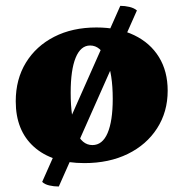

<svg xmlns="http://www.w3.org/2000/svg" viewBox="-20 -558 641 671"><path d="M275 12Q162 12 98.5 -45Q35 -102 35 -204Q35 -281 70.5 -339Q106 -397 169.5 -429.5Q233 -462 317 -462Q393 -462 449 -435Q505 -408 535.5 -358.5Q566 -309 566 -241Q566 -167 529 -109.5Q492 -52 426.5 -20Q361 12 275 12ZM303 -51Q338 -51 356 -93Q374 -135 374 -213Q374 -299 353 -349Q332 -399 295 -399Q262 -399 244.5 -356.5Q227 -314 227 -234Q227 -146 246.5 -98.5Q266 -51 303 -51ZM185.5 93.8Q168 93.8 151.9 90Q135.8 86.1 127.4 77.7L400.4 -537.6Q416.5 -537.6 432.6 -533.8Q448.7 -529.9 458.5 -521.5Z"/></svg>

Font: Petrona Black
Style: Regular
Weight: 900
Designer: Ringo R. Seeber
Foundry: Ringo R. Seeber
Version: Version 2.001; ttfautohint (v1.8.3)